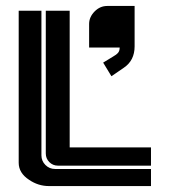

<svg xmlns="http://www.w3.org/2000/svg" viewBox="-20 -627 572 647"><path d="M360.4 -436Q372.1 -442.4 377.9 -449.2Q383.3 -455.6 383.3 -466.8H280.3V-546.4Q280.3 -569.8 299.3 -588.9Q317.4 -606.9 341.3 -606.9H433.6V-470.7Q433.6 -423.3 397.5 -398.9L355.5 -370.1L327.6 -416ZM78.1 -21Q43 -43.9 43 -78.6V-590.8H119.6V-103.5Q119.6 -84.5 133.1 -71Q146.5 -57.6 165.5 -57.6H488.8V0H145Q108.9 0 78.1 -21ZM134.3 -109.9V-590.8H214.8V-130.4H488.8V-68.8H175.3Q158.2 -68.8 146.2 -80.8Q134.3 -92.8 134.3 -109.9Z"/></svg>

Font: Ebtekar Inline 2
Style: Inline-2
Weight: 500
Designer: Arman Khorramak
Foundry: Arman Khorramak
Version: Version 2.000